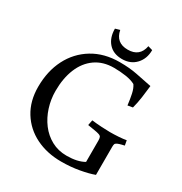

<svg xmlns="http://www.w3.org/2000/svg" viewBox="-193 -975 1076 1134"><g transform="rotate(30 345.0 -408.0)"><path d="M514 -56V-202Q514 -216 510.5 -224.5Q507 -233 492 -237Q483 -240 464.5 -243Q446 -246 431 -248.5Q416 -251 416 -251L423 -287Q456 -283 491 -281Q526 -279 548 -279Q575 -279 606 -281Q637 -283 658 -287L664 -254Q664 -254 647 -250Q630 -246 619 -241Q608 -236 605.5 -229.5Q603 -223 603 -210V-19Q566 -5 507.5 5.5Q449 16 385 16Q288 16 211.5 -22Q135 -60 91 -131Q47 -202 47 -299Q47 -406 89 -488.5Q131 -571 209 -618.5Q287 -666 393 -666Q460 -666 512 -655.5Q564 -645 619 -634Q615 -595 609 -552.5Q603 -510 593 -473L559 -467Q554 -509 547 -541.5Q540 -574 526 -594Q501 -608 461 -614Q421 -620 380 -620Q306 -620 254 -583.5Q202 -547 175 -481.5Q148 -416 148 -329Q148 -272 165 -218.5Q182 -165 214 -122.5Q246 -80 292 -55Q338 -30 395 -30Q469 -30 514 -56ZM522 -823Q522 -764 486.5 -726Q451 -688 393 -688Q334 -688 301 -725Q268 -762 268 -823L299 -832Q314 -753 395 -753Q476 -753 491 -832Z"/></g></svg>

Font: Buenard
Style: Regular
Weight: 400
Version: Version 2.000